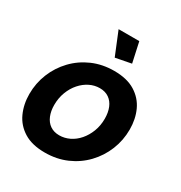

<svg xmlns="http://www.w3.org/2000/svg" viewBox="-173 -854 932 988"><g transform="rotate(30 293.0 -360.0)"><path d="M234 10Q158 10 109.5 -20Q61 -50 38 -100.5Q15 -151 15 -212Q15 -276 38.5 -334Q62 -392 105 -437Q148 -482 206.5 -507.5Q265 -533 335 -533Q411 -533 459.5 -503Q508 -473 531 -423Q554 -373 554 -311Q554 -247 530.5 -189Q507 -131 464 -86Q421 -41 362.5 -15.5Q304 10 234 10ZM254 -104Q285 -104 314 -118Q343 -132 365.5 -158Q388 -184 401.5 -219Q415 -254 415 -295Q415 -332 403.5 -360Q392 -388 369.5 -403.5Q347 -419 315 -419Q284 -419 255.5 -405Q227 -391 204 -365Q181 -339 167.5 -303.5Q154 -268 154 -227Q154 -191 165.5 -163Q177 -135 199.5 -119.5Q222 -104 254 -104ZM246 -730H369L395 -611L302 -593Z"/></g></svg>

Font: Raleway Thin
Style: Bold Italic
Weight: 700
Italic angle: -12°
Version: Version 4.026